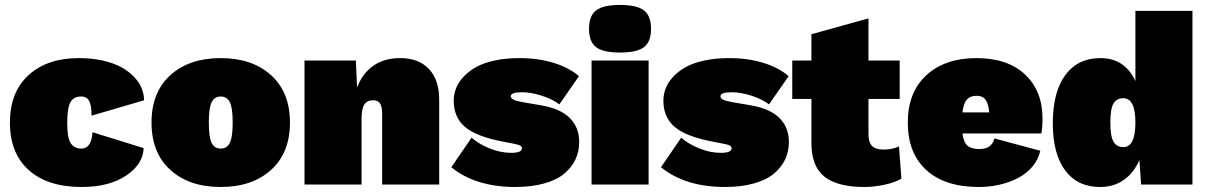

<svg xmlns="http://www.w3.org/2000/svg" viewBox="-20 -744 4866 774"><path d="M296.9 -509.8Q350.1 -509.8 394.5 -499.8Q439 -489.7 469 -473.1Q499 -456.5 520 -434.6Q541 -412.6 550.8 -388.7Q560.5 -364.7 561 -339.8L349.1 -277.8Q349.1 -318.4 339.6 -336.7Q330.1 -355 307.1 -355Q276.4 -355 263.7 -331.5Q251 -308.1 251 -247.1Q251 -187.5 265.4 -166.3Q279.8 -145 308.1 -145Q348.6 -145 353 -210.9L559.1 -147Q556.6 -81.5 488 -35.9Q419.4 9.8 309.1 9.8Q172.4 9.8 96.2 -58.1Q20 -126 20 -250Q20 -372.6 95.2 -441.2Q170.4 -509.8 296.9 -509.8Z M666.7 -440.9Q742.7 -509.8 869.6 -509.8Q996.6 -509.8 1072.8 -440.9Q1148.9 -372.1 1148.9 -250Q1148.9 -127.9 1072.8 -59.1Q996.6 9.8 869.6 9.8Q742.7 9.8 666.7 -59.1Q590.8 -127.9 590.8 -250Q590.8 -372.1 666.7 -440.9ZM869.6 -355Q845.2 -355 833.5 -332.5Q821.8 -310.1 821.8 -250Q821.8 -189.9 833.5 -167.5Q845.2 -145 869.6 -145Q894.5 -145 906.2 -167.5Q918 -189.9 918 -250Q918 -310.1 906.2 -332.5Q894.5 -355 869.6 -355Z M1207.5 0V-500H1414.6L1419.4 -391.1Q1441.4 -448.7 1485.4 -479.2Q1529.3 -509.8 1593.3 -509.8Q1668 -509.8 1709.2 -465.8Q1750.5 -421.9 1750.5 -341.8V0H1520.5V-285.2Q1520.5 -315.4 1511.7 -327.6Q1502.9 -339.8 1484.4 -339.8Q1459.5 -339.8 1448.5 -322.3Q1437.5 -304.7 1437.5 -264.2V0Z M2057.1 9.8Q1897.5 9.8 1799.3 -69.8L1880.9 -189Q1909.7 -163.6 1953.6 -145.8Q1997.6 -127.9 2040 -127.9Q2084 -127.9 2084 -146Q2084 -153.3 2076.2 -157.5Q2068.4 -161.6 2043.9 -166L2008.3 -172.9Q1900.4 -193.4 1854.7 -232.2Q1809.1 -271 1809.1 -337.9Q1809.1 -363.3 1818.1 -387.2Q1827.1 -411.1 1847.7 -433.6Q1868.2 -456.1 1897.9 -472.9Q1927.7 -489.7 1972.9 -499.8Q2018.1 -509.8 2073.2 -509.8Q2149.9 -509.8 2212.2 -490.5Q2274.4 -471.2 2314 -437L2234.9 -323.2Q2206.5 -344.7 2163.6 -358.4Q2120.6 -372.1 2084 -372.1Q2039.1 -372.1 2039.1 -356Q2039.1 -348.1 2049.6 -342.5Q2060.1 -336.9 2087.9 -332L2159.2 -319.8Q2238.3 -306.6 2276.6 -268.6Q2314.9 -230.5 2314.9 -171.9Q2314.9 -133.8 2300 -101.8Q2285.2 -69.8 2255.1 -44.4Q2225.1 -19 2174.3 -4.6Q2123.5 9.8 2057.1 9.8Z M2576.2 -554Q2547.9 -532.2 2479.5 -532.2Q2411.1 -532.2 2382.8 -554Q2354.5 -575.7 2354.5 -627.9Q2354.5 -680.2 2383.1 -702.1Q2411.6 -724.1 2479.5 -724.1Q2547.4 -724.1 2575.9 -702.1Q2604.5 -680.2 2604.5 -627.9Q2604.5 -575.7 2576.2 -554ZM2594.7 -500V0H2364.7V-500Z M2902.3 9.8Q2742.7 9.8 2644.5 -69.8L2726.1 -189Q2754.9 -163.6 2798.8 -145.8Q2842.8 -127.9 2885.3 -127.9Q2929.2 -127.9 2929.2 -146Q2929.2 -153.3 2921.4 -157.5Q2913.6 -161.6 2889.2 -166L2853.5 -172.9Q2745.6 -193.4 2700 -232.2Q2654.3 -271 2654.3 -337.9Q2654.3 -363.3 2663.3 -387.2Q2672.4 -411.1 2692.9 -433.6Q2713.4 -456.1 2743.2 -472.9Q2772.9 -489.7 2818.1 -499.8Q2863.3 -509.8 2918.5 -509.8Q2995.1 -509.8 3057.4 -490.5Q3119.6 -471.2 3159.2 -437L3080.1 -323.2Q3051.8 -344.7 3008.8 -358.4Q2965.8 -372.1 2929.2 -372.1Q2884.3 -372.1 2884.3 -356Q2884.3 -348.1 2894.8 -342.5Q2905.3 -336.9 2933.1 -332L3004.4 -319.8Q3083.5 -306.6 3121.8 -268.6Q3160.2 -230.5 3160.2 -171.9Q3160.2 -133.8 3145.3 -101.8Q3130.4 -69.8 3100.3 -44.4Q3070.3 -19 3019.5 -4.6Q2968.8 9.8 2902.3 9.8Z M3606.9 -500V-345.2H3481V-204.1Q3481 -170.4 3495.4 -155.8Q3509.8 -141.1 3541 -141.1Q3578.1 -141.1 3604 -153.8L3613.8 -23.9Q3588.9 -8.8 3546.4 0.5Q3503.9 9.8 3464.8 9.8Q3356.4 9.8 3303.7 -31.7Q3251 -73.2 3251 -168V-345.2H3173.8V-500H3251V-606L3481 -669.9V-500Z M3925.8 9.8Q3789.6 9.8 3714.6 -58.1Q3639.6 -126 3639.6 -250Q3639.6 -372.6 3714.8 -441.2Q3790 -509.8 3916.5 -509.8Q4042 -509.8 4112.3 -443.6Q4182.6 -377.4 4182.6 -266.1Q4182.6 -228 4177.7 -206.1H3859.9Q3864.7 -169.4 3880.9 -156.2Q3897 -143.1 3928.7 -143.1Q3978 -143.1 3988.8 -186L4173.8 -136.2Q4165.5 -100.1 4141.4 -71.8Q4117.2 -43.5 4083 -25.9Q4048.8 -8.3 4008.8 0.7Q3968.8 9.8 3925.8 9.8ZM3917.5 -357.9Q3891.1 -357.9 3877.7 -342.8Q3864.3 -327.6 3859.9 -291H3967.8Q3964.8 -325.2 3953.1 -341.6Q3941.4 -357.9 3917.5 -357.9Z M4415 9.8Q4323.2 9.8 4273.7 -57.4Q4224.1 -124.5 4224.1 -247.1Q4224.1 -372.6 4274.4 -441.2Q4324.7 -509.8 4416 -509.8Q4466.8 -509.8 4502.2 -485.4Q4537.6 -460.9 4557.1 -417V-700.2H4787.1V0H4580.1L4573.2 -99.1Q4551.8 -48.3 4511.2 -19.3Q4470.7 9.8 4415 9.8ZM4508.3 -150.9Q4557.1 -150.9 4557.1 -250Q4557.1 -348.1 4508.3 -348.1Q4481.9 -348.1 4469 -327.1Q4456.1 -306.2 4456.1 -250Q4456.1 -193.8 4469 -172.4Q4481.9 -150.9 4508.3 -150.9Z"/></svg>

Font: Work Sans Black
Style: Regular
Weight: 900
Designer: Wei Huang
Foundry: Wei Huang
Version: Version 2.012